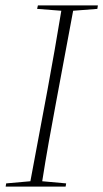

<svg xmlns="http://www.w3.org/2000/svg" viewBox="-20 -694 384 714"><path d="M118 -661 208 -654C192 -557 175 -459 157 -362L93 -20L3 -12L1 0H224L226 -12L137 -20C152 -117 170 -214 188 -311L252 -654L342 -661L344 -674H121Z"/></svg>

Font: Source Serif 4 Display Light
Style: Italic
Weight: 300
Italic angle: -12°
Designer: Frank Grießhammer
Foundry: Adobe Systems Incorporated
Version: Version 4.004;hotconv 1.0.117;makeotfexe 2.5.65602